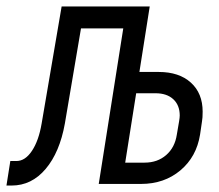

<svg xmlns="http://www.w3.org/2000/svg" viewBox="-60 -570 680 595"><path d="M-40 5 -28 -71H-9Q18 -71 39 -102.5Q60 -134 69 -187L131 -550H404L372 -347H432Q495 -347 531.5 -314Q568 -281 568 -224Q568 -204 566 -194L560 -153Q549 -84 499 -42Q449 0 377 0H246L322 -482H191L141 -187Q125 -98 81.5 -46.5Q38 5 -24 5ZM388 -66Q428 -66 455 -89.5Q482 -113 488 -153L495 -194Q497 -206 497 -212Q497 -244 477 -262.5Q457 -281 422 -281H362L328 -66Z"/></svg>

Font: JetBrains Mono Semi Light
Style: Italic
Weight: 350
Italic angle: -9°
Monospace: yes
Designer: Philipp Nurullin, Konstantin Bulenkov
Foundry: JetBrains
Version: 2.002